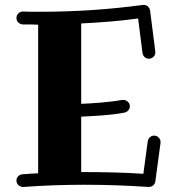

<svg xmlns="http://www.w3.org/2000/svg" viewBox="-20 -740 699 769"><path d="M602.1 -13.2Q600.6 -3.4 593.3 2.7Q585.9 8.8 576.2 8.8H575.2Q443.8 0 318.8 0Q191.9 0 74.2 8.8H71.8Q60.5 7.8 53.2 1Q45.9 -5.9 45.9 -17.1Q45.9 -26.9 52.7 -33.9Q59.6 -41 69.8 -42Q85.4 -43.5 101.3 -44.2Q117.2 -44.9 132.8 -45.9V-641.1Q117.2 -642.1 101.8 -642.1Q86.4 -642.1 70.8 -642.1Q60.5 -643.1 53.2 -650.1Q45.9 -657.2 45.9 -668Q45.9 -678.7 53.7 -686.3Q61.5 -693.8 71.8 -693.8Q90.3 -692.9 107.7 -692.9Q125 -692.9 142.1 -692.9Q246.1 -692.9 348.1 -699.7Q450.2 -706.5 551.8 -720.2H556.2Q565.9 -720.2 572.8 -713.6Q579.6 -707 581.1 -698.2L602.1 -533.2V-529.8Q602.1 -518.6 594 -511.7Q585.9 -504.9 576.2 -504.9Q566.9 -504.9 559.8 -511Q552.7 -517.1 550.8 -526.9L533.2 -666Q476.6 -658.2 419.7 -653.6Q362.8 -648.9 305.2 -646V-324.2Q316.9 -324.7 336.4 -325.7Q356 -326.7 378.7 -328.6Q401.4 -330.6 425 -333.3Q448.7 -335.9 469.2 -339.8H474.1Q484.4 -339.8 492.2 -332.3Q500 -324.7 500 -314.9Q500 -305.2 494.1 -298.3Q488.3 -291.5 479 -289.1Q456.5 -284.7 430.9 -281.7Q405.3 -278.8 381.1 -277.1Q356.9 -275.4 336.9 -274.4Q316.9 -273.4 305.2 -272.9V-50.8H318.8Q377 -50.8 435.8 -49.3Q494.6 -47.9 554.2 -43.9L571.8 -174.8Q573.7 -184.6 580.8 -190.7Q587.9 -196.8 597.2 -196.8Q608.9 -196.8 616 -188.5Q623 -180.2 623 -171.9V-168Z"/></svg>

Font: Ribeye
Style: Regular
Weight: 400
Designer: Astigmatic (AOETI)
Foundry: Astigmatic (AOETI)
Version: Version 1.000